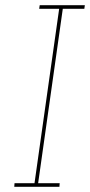

<svg xmlns="http://www.w3.org/2000/svg" viewBox="-20 -720 347 740"><path d="M36 -14 35 0H209L210 -14H127L222 -686H305L307 -700H133L131 -686H208L113 -14Z"/></svg>

Font: Josefin Slab Thin
Style: Italic
Weight: 100
Italic angle: -12°
Designer: Santiago Orozco
Foundry: Typemade
Version: Version 2.000